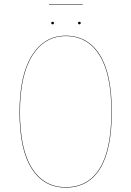

<svg xmlns="http://www.w3.org/2000/svg" viewBox="-20 -854 604 883"><path d="M360.8 -832H205.1V-834H360.8ZM222.2 -753.9Q228 -753.9 228 -748Q228 -742.2 222.2 -742.2Q215.8 -742.2 215.8 -748Q215.8 -753.9 222.2 -753.9ZM345.2 -753.9Q351.1 -753.9 351.1 -748Q351.1 -742.2 345.2 -742.2Q338.9 -742.2 338.9 -748Q338.9 -753.9 345.2 -753.9ZM282.2 -689.9Q383.3 -689.9 438.7 -602.3Q494.1 -514.6 494.1 -339.8Q494.1 -165.5 440.2 -78.4Q386.2 8.8 282.2 8.8Q181.6 8.8 125.7 -78.6Q69.8 -166 69.8 -337.9Q69.8 -509.3 127.2 -599.6Q184.6 -689.9 282.2 -689.9ZM282.2 -688Q185.1 -688 128.4 -597.9Q71.8 -507.8 71.8 -337.9Q71.8 -167.5 127.2 -80.3Q182.6 6.8 282.2 6.8Q385.3 6.8 438.7 -79.8Q492.2 -166.5 492.2 -339.8Q492.2 -513.2 437.3 -600.6Q382.3 -688 282.2 -688Z"/></svg>

Font: Fira Sans Compressed Two
Style: Regular
Weight: 100
Width: 1
Designer: Carrois Corporate & Edenspiekermann AG
Foundry: Carrois Corporate GbR & Edenspiekermann AG
Version: Version 4.203;PS 004.203;hotconv 1.0.88;makeotf.lib2.5.64775